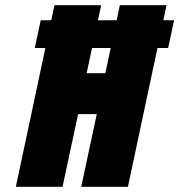

<svg xmlns="http://www.w3.org/2000/svg" viewBox="-20 -720 691 740"><path d="M114 -535H628L651 -642H137ZM386 -438H314L370 -700H190L41 0H221L281 -280H353L293 0H473L622 -700H442Z"/></svg>

Font: Advent Pro Black
Style: Italic
Weight: 900
Italic angle: -12°
Version: Version 3.000